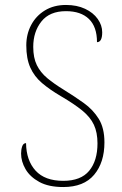

<svg xmlns="http://www.w3.org/2000/svg" viewBox="-20 -744 490 774"><path d="M235 10Q176 10 138.5 -10.5Q101 -31 83 -62Q65 -93 65 -125Q65 -141 69.5 -154Q74 -167 85 -167Q86 -97 123.5 -56Q161 -15 235 -15Q306 -15 339.5 -55.5Q373 -96 373 -166Q373 -210 358.5 -241Q344 -272 311.5 -298.5Q279 -325 226 -356Q180 -383 149 -409.5Q118 -436 102 -472Q86 -508 86 -561Q86 -606 105.5 -643Q125 -680 161 -702Q197 -724 246 -724Q290 -724 323 -708.5Q356 -693 374 -667.5Q392 -642 392 -614Q392 -574 371 -574Q371 -636 338.5 -667.5Q306 -699 246 -699Q180 -699 147 -657.5Q114 -616 114 -555Q114 -511 128.5 -481.5Q143 -452 170.5 -429Q198 -406 239 -381Q281 -355 318 -328.5Q355 -302 378 -265Q401 -228 401 -170Q401 -89 359.5 -39.5Q318 10 235 10Z"/></svg>

Font: Noto Serif Georgian SemiCondensed Thin
Style: Regular
Weight: 100
Width: 4
Designer: Monotype Design Team, Akaki Razmadze
Foundry: Google LLC
Version: Version 2.003; ttfautohint (v1.8.4.7-5d5b)